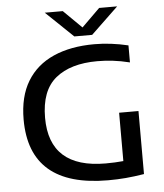

<svg xmlns="http://www.w3.org/2000/svg" viewBox="-62 -1001 907 1062"><g transform="rotate(-5 392.0 -470.0)"><path d="M495.5 7Q58.5 7 58.5 -368Q58.5 -495.5 110 -580.2Q161.5 -665 257 -707.2Q352.5 -749.5 484 -749.5Q575.5 -749.5 672 -726.5V-632Q621.5 -644.5 577.8 -649.5Q534 -654.5 492.5 -654.5Q343.5 -654.5 260.5 -586.5Q177.5 -518.5 177.5 -367.5Q177.5 -87 490 -87Q541.5 -87 588 -91.5V-360H695.5V-10Q640 -1 593 3Q546 7 495.5 7ZM378 -802 226.5 -947H326.5L427.5 -847.5L528.5 -947H628.5L477 -802Z"/></g></svg>

Font: Encode Sans Exp Md
Style: Regular
Weight: 500
Width: 7
Designer: Multiple Designers
Foundry: Impallari Type
Version: Version 3.002; ttfautohint (v1.8.3) -l 8 -r 50 -G 200 -x 14 